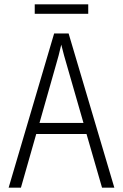

<svg xmlns="http://www.w3.org/2000/svg" viewBox="-20 -870 570 890"><path d="M141 -806H389V-850H141ZM20 0H77L148 -249H381L453 0H510L298 -715H231ZM238 -564C247 -594 257 -631 264 -663C272 -630 282 -594 291 -564L367 -300H163Z"/></svg>

Font: Noto Sans Mono Condensed Light
Style: Regular
Weight: 300
Width: 3
Designer: Monotype Design Team
Foundry: Monotype Imaging Inc.
Version: Version 2.014